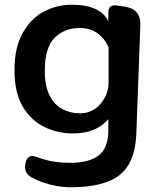

<svg xmlns="http://www.w3.org/2000/svg" viewBox="-20 -587 680 810"><path d="M278 203Q220 203 163 183Q148 178 135 172Q122 166 111 160Q94 150 88.5 134.5Q83 119 88 99Q93 79 104.5 73.5Q116 68 135 75Q198 100 274 100Q356 100 396 69Q437 37 437 -36V-84Q385 -24 288 -24Q224 -24 168 -51Q111 -78 76 -137Q41 -196 41 -292Q41 -385 75 -446Q108 -507 163 -537Q219 -567 282 -567Q404 -567 437 -497V-533Q437 -569 473 -564L506 -559Q575 -549 572 -479L555 -20Q550 99 485 151Q420 203 278 203ZM317 -109Q371 -109 404.5 -149.5Q438 -190 438 -239V-388Q400 -469 316 -469Q252 -469 210.5 -427.5Q169 -386 169 -288Q169 -224 189 -184.5Q209 -145 243 -127Q277 -109 317 -109Z"/></svg>

Font: s+UCsàWOS
Style: Regular
Weight: 400
Designer: FontworksQlS√∏0¬ü¬ôs√†OS¬àe[W\~√Ñ: ZERO[P0e√∂QI¬ä0¬ÉFSW0¬ò¬ëQ√°0R¬ûO0Little White Dog0YHv}N_0^_qMagmeta0v
Version: Version 1.000; 20230222